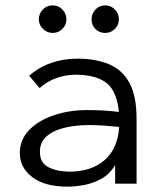

<svg xmlns="http://www.w3.org/2000/svg" viewBox="-20 -686 590 717"><path d="M232 11Q147 11 100.5 -24.5Q54 -60 54 -115Q54 -164 88.5 -200Q123 -236 180.5 -255.5Q238 -275 307 -275Q333 -275 362.5 -273.5Q392 -272 424 -268Q416 -348 376 -377.5Q336 -407 263 -407Q227 -407 192 -395Q157 -383 128 -357L89 -403Q125 -435 171 -451Q217 -467 269 -467Q335 -467 385 -447Q435 -427 462.5 -378Q490 -329 490 -243V0H410V-70Q391 -37 360.5 -19.5Q330 -2 296 4.5Q262 11 232 11ZM129 -119Q129 -77 162 -61Q195 -45 240 -45Q321 -45 370.5 -88Q420 -131 425 -212Q397 -215 368 -217Q339 -219 314 -219Q261 -219 219 -208.5Q177 -198 153 -176Q129 -154 129 -119ZM177 -563Q156 -563 140.5 -578Q125 -593 125 -614Q125 -635 140 -650.5Q155 -666 177 -666Q198 -666 213 -650.5Q228 -635 228 -614Q228 -593 213 -578Q198 -563 177 -563ZM373 -563Q351 -563 336.5 -577.5Q322 -592 322 -614Q322 -635 336.5 -650.5Q351 -666 373 -666Q394 -666 409 -650.5Q424 -635 424 -614Q424 -593 409 -578Q394 -563 373 -563Z"/></svg>

Font: Inconsolata SemiExpanded
Style: Regular
Weight: 400
Width: 6
Monospace: yes
Designer: Raph Levien, Cyreal, Brenton Simpson
Foundry: Raph Levien, Cyreal, Google
Version: Version 3.000; ttfautohint (v1.8.2.53-6de2)